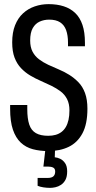

<svg xmlns="http://www.w3.org/2000/svg" viewBox="-20 -719 465 929"><path d="M214 12Q173 12 139 3Q105 -6 80.5 -29Q56 -52 42.5 -91.5Q29 -131 29 -193Q29 -198 29 -202.5Q29 -207 29 -211H112Q112 -206 112 -201Q112 -196 112 -191Q112 -145 121.5 -116.5Q131 -88 153.5 -75Q176 -62 213 -62Q233 -62 249 -66.5Q265 -71 277.5 -80.5Q290 -90 298.5 -104.5Q307 -119 311.5 -139Q316 -159 316 -185Q316 -217 304.5 -239.5Q293 -262 273 -277Q253 -292 228.5 -304Q204 -316 177.5 -327.5Q151 -339 126.5 -353.5Q102 -368 82 -389Q62 -410 50.5 -440Q39 -470 39 -514Q39 -562 53 -597Q67 -632 91.5 -654.5Q116 -677 148 -688Q180 -699 215 -699Q256 -699 288.5 -688.5Q321 -678 344 -656Q367 -634 379 -598.5Q391 -563 391 -512V-495H309V-513Q309 -548 300 -573Q291 -598 271 -611Q251 -624 218 -624Q193 -624 172 -614.5Q151 -605 138.5 -583Q126 -561 126 -523Q126 -491 137.5 -469Q149 -447 169 -432Q189 -417 213.5 -405.5Q238 -394 264.5 -383Q291 -372 315 -357Q339 -342 359.5 -321Q380 -300 391.5 -268.5Q403 -237 403 -193Q403 -119 379 -74Q355 -29 312.5 -8.5Q270 12 214 12ZM223 190Q206 190 190 187.5Q174 185 162 180V142H210Q230 142 238.5 134Q247 126 247 111Q247 97 237.5 92Q228 87 212 87H190L202 -18H247L245 42Q258 43 271.5 49.5Q285 56 295 70.5Q305 85 305 110Q305 136 296.5 151.5Q288 167 275 175.5Q262 184 248 187Q234 190 223 190Z"/></svg>

Font: Archivo ExtraCondensed
Style: Regular
Weight: 400
Width: 2
Designer: Hector Gatti
Foundry: Omnibus-Type
Version: Version 2.001